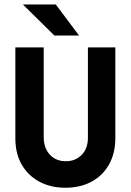

<svg xmlns="http://www.w3.org/2000/svg" viewBox="-20 -841 596 875"><path d="M277.8 14.6Q211.8 14.6 160.4 -12.5Q109 -39.6 79.5 -89.9Q50 -140.3 50 -210.4V-625H179.2V-216.7Q179.2 -166 207.3 -136.1Q235.4 -106.2 279.9 -106.2Q323.6 -106.2 352.1 -135.1Q380.6 -163.9 380.6 -212.5V-625H505.6V-212.5Q505.6 -141.7 476.4 -90.6Q447.2 -39.6 396.2 -12.5Q345.1 14.6 277.8 14.6ZM227.8 -679.2 84 -820.8H234L340.3 -679.2Z"/></svg>

Font: co2trust
Style: Bold
Weight: 700
Designer: Kristian Moeller
Foundry: Dicotype
Version: Version 1.000